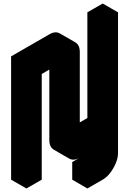

<svg xmlns="http://www.w3.org/2000/svg" viewBox="-20 -1020 733 1090"><path d="M563 -200 433 -125Q399 -105 372.5 -120Q346 -135 346 -175V-675L217 -600V0L130 50V-650L346 -775Q381 -795 407 -780Q433 -765 433 -725V-225L563 -300V-900L650 -950V-150Q650 -124 637.5 -94Q625 -64 605.5 -38.5Q586 -13 563 0L476 50V-50L563 -100ZM563 -200V-100L476 -150V-250ZM563 -100 476 -50 390 -100 476 -150ZM476 -50V50L390 0V-100ZM650 -950 563 -900 476 -950 563 -1000ZM563 -900V-300L476 -350V-950ZM563 -300 433 -225 346 -275 476 -350ZM346 -675V-175Q346 -135 372 -120L286 -170Q260 -185 260 -225V-725ZM407 -780Q381 -795 346 -775L130 -650L43 -700L260 -825Q294 -845 320 -830ZM130 -650V50L43 0V-700Z"/></svg>

Font: Nabla
Style: Regular
Weight: 400
Designer: Arthur Reinders Folmer
Foundry: Typearture
Version: Version 1.002